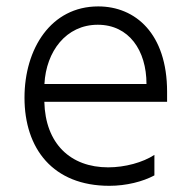

<svg xmlns="http://www.w3.org/2000/svg" viewBox="-20 -573 596 602"><path d="M503.9 -285.2C503.9 -467.7 404.5 -552.9 288 -552.9C139.6 -552.9 56.8 -420.1 56.8 -266.7C56.8 -106.9 146 9.6 322.8 9.6C376.1 9.6 427.9 -3.6 464.1 -23.1V-87.4C427.9 -63.6 371.8 -48.3 319.2 -48.3C201 -48.3 122.2 -122.5 119 -253.9H503.9ZM119.3 -309.7C124.6 -411.6 187.1 -495.4 286.6 -495.4C384.2 -495.4 439.3 -415.1 439.3 -309.7Z"/></svg>

Font: TID UI Light
Style: Regular
Weight: 300
Designer: The TID Project Authors
Foundry: Bakken & Bæck
Version: Version 1.001;hotconv 1.0.109;makeotfexe 2.5.65596